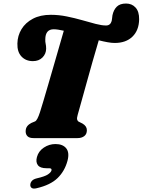

<svg xmlns="http://www.w3.org/2000/svg" viewBox="-20 -802 828 1115"><path d="M431 -134.5Q425.5 -116 428.2 -107Q431 -98 438 -95L459 -84.5Q484.5 -69.5 484.5 -46Q484.5 -23 469.2 -11.5Q454 0 430.5 0H175Q150.5 0 139.8 -10.8Q129 -21.5 129 -39Q129 -57 138 -68.8Q147 -80.5 162 -88L183.5 -97Q196.5 -102.5 212 -150Q219.5 -172.5 232.2 -216Q245 -259.5 261 -314Q277 -368.5 293.5 -426Q310 -483.5 325 -535Q340 -586.5 350.5 -623.5Q333 -627.5 318 -629.8Q303 -632 292 -632Q243.5 -632 243 -573.5Q242.5 -559 245.2 -547.5Q248 -536 248 -519Q247.5 -489 226.5 -468Q205.5 -447 171 -447Q130 -447 104.8 -473.8Q79.5 -500.5 81 -549.5Q82 -595 105 -632.8Q128 -670.5 171 -693.2Q214 -716 275 -716Q321.5 -716 368 -706.5Q414.5 -697 457.2 -684.8Q500 -672.5 535.5 -663.2Q571 -654 596 -654Q621 -654 628.5 -680Q630 -687.5 630.8 -695Q631.5 -702.5 633 -713Q639.5 -744.5 658 -763Q676.5 -781.5 712 -781.5Q746 -781.5 767.2 -758.2Q788.5 -735 788 -690Q787 -626 749.2 -589.2Q711.5 -552.5 646 -552.5Q628 -552.5 604.5 -556.8Q581 -561 553.5 -568Q535.5 -507.5 516.5 -440.8Q497.5 -374 480.5 -312.2Q463.5 -250.5 450.2 -203.2Q437 -156 431 -134.5ZM250 175Q213 175 199.8 157Q186.5 139 194.5 110Q203.5 76 234.5 55.2Q265.5 34.5 302 34.5Q344.5 34.5 364.5 59.2Q384.5 84 372 131.5Q356 191.5 314.5 232Q273 272.5 193 291Q173.5 296 164.2 289.5Q155 283 156 270.5Q156.5 258.5 165.2 248.5Q174 238.5 192.5 234Q240.5 223 258.2 211Q276 199 279 187.5Q282 175 265.5 175Z"/></svg>

Font: Fraunces 9pt Soft Black
Style: Italic
Weight: 900
Italic angle: -16°
Version: Version 1.000;[b76b70a41]